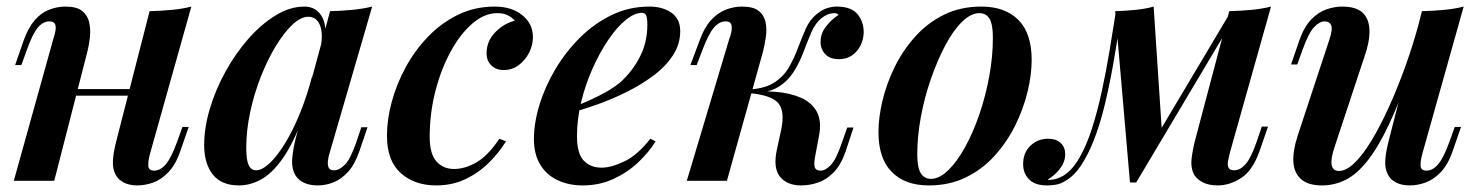

<svg xmlns="http://www.w3.org/2000/svg" viewBox="-20 -550 4508 584"><path d="M151 -279H421V-259H151ZM145 0H22L142 -431Q146 -443 148.5 -455.5Q151 -468 147.5 -476.5Q144 -485 130 -485Q111 -485 95 -466Q79 -447 62 -399L45 -352H26L52 -427Q66 -466 85.5 -488.5Q105 -511 129.5 -520.5Q154 -530 179 -530Q213 -530 229.5 -517Q246 -504 251 -483Q256 -462 253.5 -437.5Q251 -413 245 -390ZM437 -85Q430 -60 431 -45.5Q432 -31 449 -31Q468 -31 484.5 -50.5Q501 -70 518 -117L535 -164H554L528 -89Q514 -49 492.5 -26.5Q471 -4 446.5 5Q422 14 398 14Q374 14 357 5.5Q340 -3 332 -18Q322 -36 323.5 -62Q325 -88 335 -126L435 -516Q471 -517 503 -520Q535 -523 562 -530Z M759 -32Q777 -32 800 -53.5Q823 -75 847 -114Q871 -153 893 -207Q915 -261 931 -325L910 -217Q881 -132 848.5 -81Q816 -30 780.5 -8Q745 14 707 14Q653 14 627 -19.5Q601 -53 601 -109Q601 -161 618 -218.5Q635 -276 665.5 -331.5Q696 -387 735 -431.5Q774 -476 818 -503Q862 -530 906 -530Q940 -530 958 -501.5Q976 -473 967 -415L956 -409Q963 -451 952.5 -475Q942 -499 918 -499Q895 -499 869.5 -475Q844 -451 819 -410Q794 -369 773.5 -317Q753 -265 741 -209Q729 -153 729 -100Q729 -63 736.5 -47.5Q744 -32 759 -32ZM984 -516Q1020 -517 1051.5 -520Q1083 -523 1112 -530L983 -86Q979 -74 977.5 -61.5Q976 -49 979.5 -40.5Q983 -32 996 -32Q1012 -32 1029 -49Q1046 -66 1064 -118L1079 -163H1098L1073 -90Q1059 -49 1038 -26.5Q1017 -4 993.5 5Q970 14 947 14Q899 14 879 -16Q866 -38 869 -70Q872 -102 882 -139Z M1492 -510Q1454 -510 1417.5 -479Q1381 -448 1351.5 -394.5Q1322 -341 1304.5 -273.5Q1287 -206 1287 -134Q1287 -82 1307.5 -59Q1328 -36 1361 -36Q1394 -36 1429 -56Q1464 -76 1499 -128L1519 -120Q1499 -87 1468 -56Q1437 -25 1396.5 -5.5Q1356 14 1307 14Q1241 14 1199 -23.5Q1157 -61 1157 -137Q1157 -186 1171.5 -240Q1186 -294 1214 -345.5Q1242 -397 1282 -438.5Q1322 -480 1373 -505Q1424 -530 1485 -530Q1536 -530 1568.5 -504Q1601 -478 1601 -437Q1601 -413 1589.5 -390Q1578 -367 1558 -352Q1538 -337 1512 -337Q1489 -337 1474.5 -351Q1460 -365 1460 -388Q1460 -425 1486.5 -452Q1513 -479 1546 -487Q1537 -497 1524.5 -503.5Q1512 -510 1492 -510Z M1713 -220Q1760 -238 1799.5 -257.5Q1839 -277 1866 -299Q1903 -332 1926 -376.5Q1949 -421 1949 -474Q1949 -497 1945 -504Q1941 -511 1933 -511Q1910 -511 1883 -489Q1856 -467 1830 -428.5Q1804 -390 1782.5 -342Q1761 -294 1748 -241Q1735 -188 1735 -136Q1735 -83 1755.5 -61.5Q1776 -40 1810 -40Q1839 -40 1879 -59Q1919 -78 1958 -128L1974 -120Q1954 -87 1921 -56Q1888 -25 1845.5 -5.5Q1803 14 1752 14Q1710 14 1676 -2Q1642 -18 1623 -49.5Q1604 -81 1604 -127Q1604 -176 1621 -231.5Q1638 -287 1669.5 -340Q1701 -393 1744.5 -436Q1788 -479 1841 -504.5Q1894 -530 1955 -530Q1995 -530 2022 -511.5Q2049 -493 2049 -455Q2049 -416 2027 -382Q2005 -348 1967.5 -320Q1930 -292 1885.5 -270Q1841 -248 1796 -232Q1751 -216 1712 -206Z M2459 -72Q2455 -50 2458.5 -40.5Q2462 -31 2476 -31Q2491 -31 2507.5 -48.5Q2524 -66 2541 -117L2557 -162H2576L2552 -89Q2538 -49 2516.5 -26.5Q2495 -4 2469 5Q2443 14 2417 14Q2374 14 2352.5 -12.5Q2331 -39 2343 -95L2356 -155Q2368 -211 2347.5 -236Q2327 -261 2257 -267V-271Q2299 -274 2341 -270.5Q2383 -267 2415.5 -253Q2448 -239 2464 -211Q2480 -183 2471 -136ZM2519 -510Q2507 -510 2497.5 -506Q2488 -502 2479 -495Q2460 -480 2448 -452Q2436 -424 2424 -392Q2412 -360 2394 -331.5Q2376 -303 2346.5 -285Q2317 -267 2269 -268L2259 -267L2261 -278Q2308 -281 2336 -299.5Q2364 -318 2380 -346Q2396 -374 2407.5 -405Q2419 -436 2431 -463Q2443 -490 2464 -507Q2481 -521 2496.5 -525.5Q2512 -530 2525 -530Q2570 -530 2589 -506Q2608 -482 2607 -449Q2606 -429 2597 -411Q2588 -393 2571.5 -381.5Q2555 -370 2532 -370Q2503 -370 2489 -386.5Q2475 -403 2476 -424Q2476 -448 2492.5 -469.5Q2509 -491 2531 -505Q2528 -507 2525.5 -508.5Q2523 -510 2519 -510ZM2191 0H2069L2198 -431Q2203 -443 2205 -455.5Q2207 -468 2204 -476.5Q2201 -485 2187 -485Q2168 -485 2151.5 -466Q2135 -447 2117 -399L2099 -352H2080L2108 -427Q2122 -466 2142.5 -488.5Q2163 -511 2187.5 -520.5Q2212 -530 2237 -530Q2271 -530 2287.5 -517Q2304 -504 2308.5 -483Q2313 -462 2309.5 -437.5Q2306 -413 2300 -390Z M2959 -510Q2933 -510 2906 -483.5Q2879 -457 2855 -411.5Q2831 -366 2811.5 -310Q2792 -254 2781 -194.5Q2770 -135 2770 -81Q2770 -41 2780.5 -23.5Q2791 -6 2812 -6Q2837 -6 2864 -32Q2891 -58 2915.5 -102.5Q2940 -147 2959 -202.5Q2978 -258 2989 -318Q3000 -378 3000 -435Q3000 -477 2989.5 -493.5Q2979 -510 2959 -510ZM2652 -148Q2652 -193 2664.5 -245Q2677 -297 2702 -347.5Q2727 -398 2764.5 -439.5Q2802 -481 2852 -505.5Q2902 -530 2965 -530Q3037 -530 3077.5 -489.5Q3118 -449 3118 -368Q3118 -323 3105.5 -271Q3093 -219 3068 -168.5Q3043 -118 3005.5 -76.5Q2968 -35 2918 -10.5Q2868 14 2805 14Q2733 14 2692.5 -27Q2652 -68 2652 -148Z M3721 -86Q3718 -74 3715.5 -61.5Q3713 -49 3716.5 -40.5Q3720 -32 3734 -32Q3752 -32 3768.5 -50.5Q3785 -69 3802 -118L3818 -165H3837L3811 -90Q3790 -31 3755 -8.5Q3720 14 3684 14Q3658 14 3640.5 5.5Q3623 -3 3613 -17Q3601 -39 3604.5 -68Q3608 -97 3616 -127L3719 -516Q3754 -517 3786.5 -520Q3819 -523 3846 -530ZM3387 -488Q3377 -415 3365 -349Q3353 -283 3339 -226Q3325 -169 3307 -123.5Q3289 -78 3268 -46.5Q3247 -15 3221 0Q3205 10 3190 12Q3175 14 3165 14Q3128 14 3110 -4.5Q3092 -23 3092 -51Q3092 -85 3114 -106.5Q3136 -128 3168 -128Q3193 -128 3206.5 -115Q3220 -102 3220 -81Q3220 -58 3204.5 -37.5Q3189 -17 3167 -4Q3168 -3 3170 -3Q3172 -3 3175 -3Q3195 -4 3215 -16Q3242 -33 3263.5 -70.5Q3285 -108 3301.5 -159.5Q3318 -211 3331 -271Q3344 -331 3354.5 -393.5Q3365 -456 3374 -514ZM3417 5 3372 -516Q3404 -517 3434 -520Q3464 -523 3489 -530L3514 -151L3436 5ZM3446 -48 3721 -510 3736 -499 3436 5Z M4276 -349Q4238 -242 4205 -172Q4172 -102 4139.5 -61Q4107 -20 4073 -3Q4039 14 4001 14Q3959 14 3937.5 -5Q3916 -24 3914 -57.5Q3912 -91 3927 -137L4024 -431Q4034 -461 4029 -473Q4024 -485 4009 -485Q3994 -485 3977.5 -468Q3961 -451 3942 -399L3926 -354H3907L3932 -427Q3947 -469 3968.5 -491Q3990 -513 4014.5 -521.5Q4039 -530 4062 -530Q4106 -530 4125.5 -510.5Q4145 -491 4145.5 -456.5Q4146 -422 4130 -377L4039 -102Q4015 -30 4053 -30Q4074 -30 4099 -53.5Q4124 -77 4150.5 -120.5Q4177 -164 4203.5 -222Q4230 -280 4254.5 -348Q4279 -416 4299 -491ZM4307 -85Q4300 -60 4301 -45.5Q4302 -31 4319 -31Q4338 -31 4354.5 -50.5Q4371 -70 4388 -117L4405 -164H4424L4398 -89Q4384 -49 4362.5 -26.5Q4341 -4 4316.5 5Q4292 14 4268 14Q4244 14 4227 5.5Q4210 -3 4202 -18Q4192 -36 4193.5 -62Q4195 -88 4205 -126L4305 -516Q4341 -517 4373 -520Q4405 -523 4432 -530Z"/></svg>

Font: Playfair Display SemiBold
Style: Italic
Weight: 600
Italic angle: -14°
Designer: Claus Eggers Sørensen
Foundry: Claus Eggers Sørensen
Version: Version 1.203